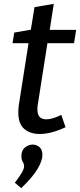

<svg xmlns="http://www.w3.org/2000/svg" viewBox="-20 -685 415 996"><path d="M320 -25Q245 10 186 10Q136 10 105.5 -16.5Q75 -43 75 -101Q75 -117 77 -136L128 -461H45L54 -516L140 -531L159 -648L259 -665L238 -530H375L364 -461H226L176 -142Q175 -138 174.5 -131.5Q174 -125 174 -118Q174 -90 186 -78Q198 -66 220 -66Q236 -66 256 -72Q276 -78 298 -89ZM90 291 57 263Q83 229 94 209.5Q105 190 105 178Q105 165 98 154.5Q91 144 91 125Q91 95 109.5 80Q128 65 150 65Q169 65 184.5 78Q200 91 200 119Q200 148 175 191Q150 234 90 291Z"/></svg>

Font: Bitter Medium
Style: Italic
Weight: 500
Italic angle: -9°
Designer: Sol Matas, and Bitter project Authors
Foundry: Sol Matas
Version: Version 2.001